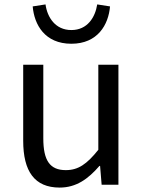

<svg xmlns="http://www.w3.org/2000/svg" viewBox="-20 -836 647 869"><path d="M303 -638C422 -638 471 -724 478 -807L420 -816C411 -758 376 -700 303 -700C230 -700 194 -758 186 -816L128 -807C135 -724 183 -638 303 -638ZM250 13C325 13 379 -26 430 -85H433L440 0H516V-543H425V-158C373 -93 334 -66 278 -66C206 -66 176 -109 176 -210V-543H85V-199C85 -61 136 13 250 13Z"/></svg>

Font: Noto Sans JP
Style: Regular
Weight: 400
Designer: Ryoko NISHIZUKA  (kana, bopomofo & ideographs); Paul D. Hunt (Latin, Greek & Cyrillic); Sandoll Communications , Soo-you
Foundry: Adobe
Version: Version 2.002;hotconv 1.0.116;makeotfexe 2.5.65601